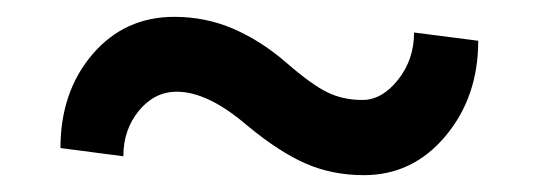

<svg xmlns="http://www.w3.org/2000/svg" viewBox="-20 -397 638 228"><path d="M412.1 -189Q374.5 -189 342.8 -202.9Q311 -216.8 272.9 -248.5Q226.6 -288.1 189.9 -288.1Q163.6 -288.1 145 -265.6Q126.5 -243.2 126.5 -211.4L51.8 -221.2Q51.8 -288.1 89.8 -332.5Q127.9 -377 187 -377Q224.1 -377 257.1 -362.8Q290 -348.6 320.1 -322.5Q350.1 -296.4 368.7 -287.4Q387.2 -278.3 410.4 -278.3Q433.6 -278.3 452.6 -302.2Q471.7 -326.2 471.7 -358.4L547.9 -348.6Q547.9 -281.7 509 -235.4Q470.2 -189 412.1 -189Z"/></svg>

Font: Yantramanav Medium
Style: Regular
Weight: 500
Version: Version 1.001;PS 1.0;hotconv 1.0.72;makeotf.lib2.5.5900; ttf